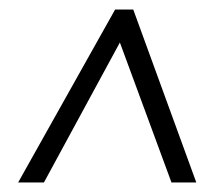

<svg xmlns="http://www.w3.org/2000/svg" viewBox="-20 -734 435 402"><path d="M18 -352 221 -714H259L391 -352H339L231 -645L72 -352Z"/></svg>

Font: Noto Sans ExtraCondensed Light
Style: Italic
Weight: 300
Width: 2
Italic angle: -12°
Designer: Monotype Design Team
Foundry: Monotype Imaging Inc.
Version: Version 2.013; ttfautohint (v1.8.4.7-5d5b)